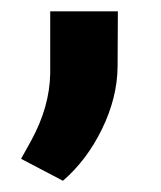

<svg xmlns="http://www.w3.org/2000/svg" viewBox="-20 -140 284 338"><path d="M90.8 178.2 17.1 139.6 34.7 107.9Q67.4 48.3 68.4 -10.7V-120.1H187.5L187 -22.5Q186.5 31.7 159.7 86.9Q132.8 142.1 90.8 178.2Z"/></svg>

Font: Vazir FD-UI
Style: Bold-FD-UI
Weight: 700
Designer: Saber Rastikerdar
Foundry: Saber Rastikerdar
Version: Version 30.0.0